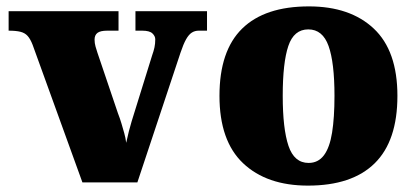

<svg xmlns="http://www.w3.org/2000/svg" viewBox="-20 -571 1306 601"><path d="M82 -431Q75 -449 66.5 -458.5Q58 -468 44 -471.5Q30 -475 7 -475V-536H351V-475H316Q294 -475 285 -468Q276 -461 276 -447Q276 -436 279 -425.5Q282 -415 285 -406L349 -217Q356 -199 360.5 -183.5Q365 -168 369 -154Q373 -140 375 -124Q379 -143 383.5 -160.5Q388 -178 392 -191L456 -397Q461 -411 463.5 -422.5Q466 -434 466 -448Q466 -458 457 -466.5Q448 -475 425 -475H404V-536H628V-475H602Q590 -475 580.5 -469Q571 -463 562.5 -448Q554 -433 545 -406L410 0H238Z M944 10Q815 10 741 -60Q667 -130 667 -271Q667 -412 738 -481.5Q809 -551 947 -551Q1076 -551 1150 -481.5Q1224 -412 1224 -271Q1224 -130 1153 -60Q1082 10 944 10ZM946 -61Q976 -61 994 -85Q1012 -109 1019.5 -156Q1027 -203 1027 -271Q1027 -375 1008.5 -427Q990 -479 945 -479Q900 -479 882.5 -427Q865 -375 865 -271Q865 -168 883 -114.5Q901 -61 946 -61Z"/></svg>

Font: Noto Serif Hebrew Black
Style: Regular
Weight: 900
Version: Version 2.003